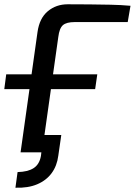

<svg xmlns="http://www.w3.org/2000/svg" viewBox="-20 -711 629 896"><path d="M76 0 89 -81H266L252 16Q246 63 221 97Q196 131 153.5 149Q111 167 52 165L62 92Q110 91 137 73.5Q164 56 171 17L173 0ZM0 -295 9 -364H434L424 -295ZM296 -691Q347 -691 397 -690.5Q447 -690 496 -689Q545 -688 589 -684L576 -608H329Q290 -608 273.5 -593.5Q257 -579 252 -538L176 0H76L155 -561Q164 -626 203 -658.5Q242 -691 296 -691Z"/></svg>

Font: Exo 2 Medium
Style: Italic
Weight: 500
Italic angle: -8°
Designer: Natanael Gama
Foundry: Natanael Gama
Version: Version 2.010